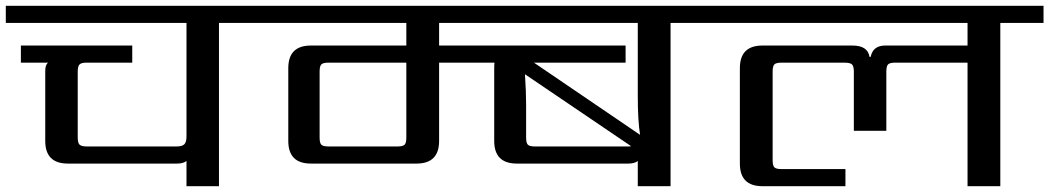

<svg xmlns="http://www.w3.org/2000/svg" viewBox="-40 -642 3618 662"><path d="M864 -622V-563H715V0H603V-87Q592 -78 571 -78H194Q116 -78 116 -156V-397Q116 -419 126 -426H32V-485H416V-426H258Q240 -426 234 -419.5Q228 -413 228 -395V-168Q228 -149 234.5 -143Q241 -137 260 -137H569Q588 -137 595.5 -144.5Q603 -152 603 -171V-563H-20V-622Z M2159 -313V-563H1474V-485H2117V-426H1801L2167 -177Q2159 -224 2159 -313ZM1805 -137H2125Q2133 -137 2136 -138L1770 -386Q1774 -326 1774 -282V-168Q1774 -149 1780 -143Q1786 -137 1805 -137ZM1361 -168V-426H1093Q1074 -426 1068 -420Q1062 -414 1062 -395V-168Q1062 -149 1068 -143Q1074 -137 1093 -137H1330Q1349 -137 1355 -143Q1361 -149 1361 -168ZM2420 -622V-563H2272V0H2159V-87Q2148 -78 2127 -78H1742Q1664 -78 1664 -156V-407Q1664 -420 1665 -426H1474V-156Q1474 -78 1396 -78H1032Q954 -78 954 -156V-407Q954 -485 1032 -485H1361V-563H824V-622Z M3558 -622V-563H3409V0H3296V-426H3047Q3028 -426 3022 -420Q3016 -414 3016 -395V-191H2904V-395Q2904 -414 2897.5 -420Q2891 -426 2871 -426H2655Q2636 -426 2630 -420Q2624 -414 2624 -395V-90Q2624 -71 2630 -65Q2636 -59 2655 -59H2875V0H2589Q2511 0 2511 -78V-407Q2511 -485 2589 -485H2899Q2952 -485 2958 -446H2962Q2970 -485 3012 -485H3296V-563H2381V-622Z"/></svg>

Font: Sarpanch Medium
Style: Regular
Weight: 500
Designer: Manushi Parikh (Devanagari and Latin), Jyotish Sonowal (Devanagari)
Foundry: Indian Type Foundry
Version: Version 2.004;PS 1.0;hotconv 1.0.78;makeotf.lib2.5.61930; tt